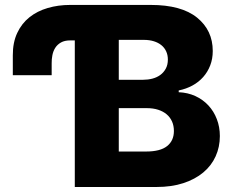

<svg xmlns="http://www.w3.org/2000/svg" viewBox="-20 -747 928 767"><path d="M260.3 -727.3H582Q704.9 -727.3 767.4 -676.5Q829.9 -625.7 829.9 -543.3Q829.9 -512.1 819.8 -485.8Q809.7 -459.5 791.7 -439.3Q773.8 -419 748.8 -405.4Q723.7 -391.7 693.9 -385.7V-378.6Q730.1 -377.1 760.3 -363.3Q790.5 -349.4 812.3 -326Q834.2 -302.6 846.2 -271.1Q858.3 -239.7 858.3 -203.5Q858.3 -159.8 841.4 -122.5Q824.6 -85.2 792.1 -58.1Q759.6 -30.9 712.5 -15.4Q665.5 0 605.1 0H278.8V-585.6H260.7Q238.3 -585.6 223.7 -577.4Q209.2 -569.2 200.8 -556.1Q192.5 -543 189.3 -526.6Q186.1 -510.3 186.4 -494V-446.7H31.2V-525.6Q30.9 -577.1 48.7 -615.1Q66.4 -653.1 97.5 -677.9Q128.6 -702.8 170.5 -715Q212.4 -727.3 260.3 -727.3ZM563.2 -141.7Q620.4 -141.7 647.5 -163.4Q674.7 -185 674.7 -223.7Q674.7 -244.7 667.3 -261.5Q659.8 -278.4 645.8 -290.3Q631.7 -302.2 611.7 -308.6Q591.6 -315 566.4 -315H454.5V-141.7ZM454.5 -587.7V-428.3H551.8Q571 -428.3 588.8 -432.9Q606.5 -437.5 620.2 -447.4Q633.9 -457.4 642.2 -472.7Q650.6 -487.9 650.6 -509.2Q650.6 -527.3 643.8 -541.9Q637.1 -556.5 624.6 -566.6Q612.2 -576.7 594.5 -582.2Q576.7 -587.7 554.7 -587.7Z"/></svg>

Font: Inter P Extra Bold
Style: Regular
Weight: 800
Designer: Rasmus Andersson
Foundry: rsms
Version: Version 3.018;git-588b23468